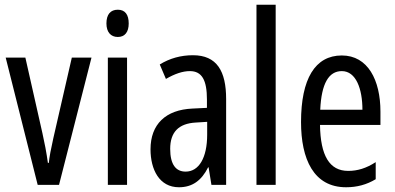

<svg xmlns="http://www.w3.org/2000/svg" viewBox="-20 -873 1665 810"><path d="M139 -93H229L366 -630H283L205 -290C195 -246 188 -209 186 -186H182C176 -230 168 -271 159 -311L87 -630H4Z M477 -832C446 -832 429 -812 429 -774C429 -738 447 -717 477 -717C507 -717 523 -738 523 -774C523 -811 508 -832 477 -832ZM516 -630H435V-93H516Z M794 -640C743 -640 696 -627 654 -601L680 -540C718 -562 751 -573 781 -573C832 -573 853 -535 853 -453V-418L792 -415C679 -410 615 -349 615 -243C615 -158 652 -83 735 -83C791 -83 830 -111 858 -167H860L872 -93H934V-455C934 -573 895 -640 794 -640ZM806 -356 854 -359V-305C854 -207 819 -149 763 -149C722 -149 698 -179 698 -245C698 -315 733 -352 806 -356Z M1143 -93V-853H1062V-93Z M1422 -639C1309 -639 1250 -540 1250 -358C1250 -202 1303 -83 1440 -83C1486 -83 1527 -94 1565 -117V-189C1525 -163 1488 -152 1449 -152C1370 -152 1332 -216 1330 -346H1585V-402C1585 -535 1532 -639 1422 -639ZM1422 -573C1482 -573 1509 -498 1509 -410H1331C1336 -521 1367 -573 1422 -573Z"/></svg>

Font: Noto Sans Kannada UI ExtraCondensed
Style: Regular
Weight: 400
Width: 2
Designer: Jelle Bosma - Monotype Design Team
Foundry: Monotype Imaging Inc.
Version: Version 2.005